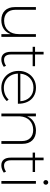

<svg xmlns="http://www.w3.org/2000/svg" viewBox="1055 -1802 748 2898"><g transform="rotate(90 1429.0 -353.0)"><path d="M536 -521V0H495V-139Q470 -71 416.5 -35.5Q363 0 286 1Q192 1 139.5 -53Q87 -107 87 -203V-521H128V-211Q128 -131 172 -86Q216 -41 295 -41Q389 -43 442 -103Q495 -163 495 -266V-521Z M989 -36Q934 1 878 1Q822 1 792 -35.5Q762 -72 762 -144V-472H686V-508H762V-637H802V-508H979V-472H802V-149Q802 -40 883 -40Q929 -40 973 -70Z M1546 -249H1091Q1094 -186 1122 -138Q1150 -90 1198 -63.5Q1246 -37 1306 -37Q1359 -37 1404.5 -55.5Q1450 -74 1482 -109L1506 -82Q1469 -42 1417 -20.5Q1365 1 1304 1Q1231 1 1173 -32.5Q1115 -66 1082.5 -125.5Q1050 -185 1050 -260Q1050 -335 1083 -395Q1116 -455 1173.5 -488.5Q1231 -522 1304 -522Q1379 -522 1434.5 -487.5Q1490 -453 1518.5 -391Q1547 -329 1546 -249ZM1508 -286Q1502 -376 1447 -430Q1392 -484 1304 -484Q1216 -484 1158 -429.5Q1100 -375 1092 -286Z M2151 -318V0H2109V-310Q2109 -390 2064 -435Q2019 -480 1939 -480Q1850 -478 1796.5 -425.5Q1743 -373 1736 -282V0H1694V-521H1736V-388Q1762 -452 1816.5 -486Q1871 -520 1949 -522Q2044 -522 2097.5 -467.5Q2151 -413 2151 -318Z M2586 -36Q2531 1 2475 1Q2419 1 2389 -35.5Q2359 -72 2359 -144V-472H2283V-508H2359V-637H2399V-508H2576V-472H2399V-149Q2399 -40 2480 -40Q2526 -40 2570 -70Z M2712 -521H2753V0H2712ZM2768 -671Q2768 -655 2757.5 -644.5Q2747 -634 2733 -634Q2719 -634 2708.5 -644.5Q2698 -655 2698 -671Q2698 -686 2708.5 -696.5Q2719 -707 2733 -707Q2747 -707 2757.5 -696.5Q2768 -686 2768 -671Z"/></g></svg>

Font: Argentum Sans ExtraLight
Style: Regular
Weight: 275
Designer: Julieta Ulanovsky (Modified by Cristiano Sobral)
Foundry: Julieta Ulanovsky
Version: Version 1.000; ttfautohint (v1.5.65-e2d9)